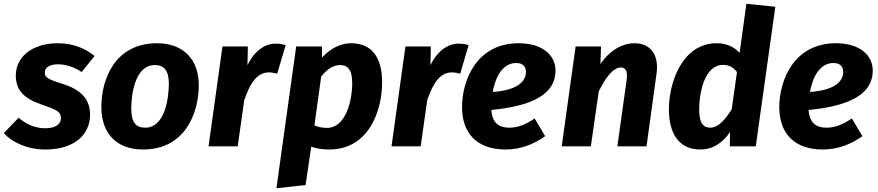

<svg xmlns="http://www.w3.org/2000/svg" viewBox="-38 -778 4670 1021"><path d="M270 -548C124 -548 46 -468 46 -377C46 -298 90 -254 181 -223C265 -194 286 -184 286 -149C286 -120 260 -96 204 -96C144 -96 96 -121 61 -152L-18 -70C28 -20 108 17 203 17C366 17 441 -69 441 -168C441 -251 392 -300 303 -329C222 -355 200 -364 200 -392C200 -418 224 -436 271 -436C313 -436 358 -421 396 -395L465 -480C416 -521 350 -548 270 -548Z M723 17C946 17 1018 -176 1019 -322C1020 -461 938 -548 797 -548C573 -548 501 -357 501 -209C501 -68 582 17 723 17ZM734 -99C684 -99 660 -129 660 -199C660 -280 681 -432 786 -432C835 -432 860 -402 860 -332C859 -251 838 -99 734 -99Z M1428 -546C1370 -546 1315 -507 1278 -432L1280 -531H1145L1071 0H1226L1261 -246C1290 -330 1326 -393 1392 -393C1408 -393 1420 -390 1436 -386L1481 -538C1464 -543 1449 -546 1428 -546Z M1432 223 1587 206 1617 2C1639 10 1668 17 1712 17C1923 17 1994 -188 1994 -341C1994 -473 1938 -548 1830 -548C1782 -548 1728 -529 1674 -472V-531H1537ZM1701 -98C1674 -98 1654 -103 1634 -111L1670 -371C1700 -409 1733 -432 1771 -432C1807 -432 1835 -412 1835 -338C1835 -238 1799 -98 1701 -98Z M2401 -546C2343 -546 2288 -507 2251 -432L2253 -531H2118L2044 0H2199L2234 -246C2263 -330 2299 -393 2365 -393C2381 -393 2393 -390 2409 -386L2454 -538C2437 -543 2422 -546 2401 -546Z M2916 -403C2916 -483 2849 -548 2720 -548C2497 -548 2419 -352 2419 -208C2419 -73 2495 17 2650 17C2732 17 2803 -12 2861 -54L2805 -148C2756 -115 2715 -99 2670 -99C2618 -99 2579 -122 2575 -193C2742 -210 2916 -254 2916 -403ZM2582 -289C2596 -365 2632 -443 2708 -443C2747 -443 2759 -418 2759 -396C2759 -346 2715 -298 2582 -289Z M3336 -548C3265 -548 3200 -504 3155 -438L3158 -531H3023L2949 0H3104L3146 -292C3183 -367 3223 -419 3263 -419C3286 -419 3302 -405 3294 -351L3245 0H3400L3453 -384C3468 -487 3421 -548 3336 -548Z M3931 -758 3895 -497C3868 -527 3827 -548 3773 -548C3592 -548 3519 -342 3519 -197C3519 -64 3575 17 3686 17C3758 17 3810 -25 3844 -76L3843 0H3981L4085 -742ZM3807 -433C3839 -433 3861 -420 3881 -395L3853 -197C3820 -144 3783 -99 3738 -99C3704 -99 3680 -121 3680 -196C3680 -284 3708 -433 3807 -433Z M4603 -403C4603 -483 4536 -548 4407 -548C4184 -548 4106 -352 4106 -208C4106 -73 4182 17 4337 17C4419 17 4490 -12 4548 -54L4492 -148C4443 -115 4402 -99 4357 -99C4305 -99 4266 -122 4262 -193C4429 -210 4603 -254 4603 -403ZM4269 -289C4283 -365 4319 -443 4395 -443C4434 -443 4446 -418 4446 -396C4446 -346 4402 -298 4269 -289Z"/></svg>

Font: Fira Sans
Style: Bold Italic
Weight: 700
Italic angle: -8°
Designer: bBox Type GmbH & Carrois Corporate GbR & Edenspiekermann AG
Foundry: bBox Type GmbH & Carrois Corporate GbR & Edenspiekermann AG
Version: Version 4.301;PS 004.301;hotconv 1.0.88;makeotf.lib2.5.64775